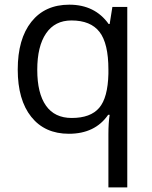

<svg xmlns="http://www.w3.org/2000/svg" viewBox="-20 -565 653 825"><path d="M288.1 -58.1Q369.1 -58.1 406.2 -101.6Q443.4 -145 445.8 -248V-266.1Q445.8 -378.4 407.7 -427.7Q369.6 -477.1 287.1 -477.1Q215.8 -477.1 178 -421.6Q140.1 -366.2 140.1 -265.1Q140.1 -164.1 177.5 -111.1Q214.8 -58.1 288.1 -58.1ZM275.9 9.8Q172.4 9.8 114.3 -63Q56.2 -135.7 56.2 -266.1Q56.2 -397.5 114.7 -471.2Q173.3 -544.9 277.8 -544.9Q387.7 -544.9 446.8 -461.9H451.2L462.9 -535.2H526.9V240.2H445.8V11.2Q445.8 -37.6 451.2 -71.8H444.8Q388.7 9.8 275.9 9.8Z"/></svg>

Font: f05545470
Style: Regular
Weight: 400
Foundry: Ascender Corporation
Version: Version 1.10